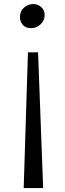

<svg xmlns="http://www.w3.org/2000/svg" viewBox="-20 -768 319 948"><path d="M97 160.5 118 -509.5H168L193 160.5ZM145 -748Q166.5 -748 183.5 -733.2Q200.5 -718.5 200.5 -693.5Q200.5 -666 179.8 -647.5Q159 -629 135 -629Q105.5 -629 92 -645.5Q78.5 -662 78.5 -683.5Q78.5 -713 98.8 -730.5Q119 -748 145 -748Z"/></svg>

Font: Merriweather 24pt Light
Style: Regular
Weight: 300
Designer: Eben Sorkin
Foundry: Eben Sorkin
Version: Version 2.100